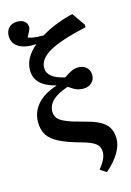

<svg xmlns="http://www.w3.org/2000/svg" viewBox="-150 -880 805 1182"><g transform="rotate(-15 252.5 -289.0)"><path d="M378 230 339 204Q364 172 375 148Q386 124 386 103Q386 69 361 49Q336 29 273 12Q188 -11 139 -36Q90 -61 69 -94.5Q48 -128 48 -176Q48 -241 91 -290Q134 -339 215 -364V-366Q147 -384 115 -416.5Q83 -449 83 -498Q83 -577 163 -644Q92 -639 51.5 -663.5Q11 -688 11 -736Q11 -769 31 -788.5Q51 -808 84 -808Q113 -808 130 -794Q147 -780 147 -756Q147 -748 141.5 -735.5Q136 -723 122 -698Q142 -684 220 -684Q264 -711 320 -733Q376 -755 424 -765L482 -682V-666Q316 -629 243.5 -587.5Q171 -546 171 -490Q171 -423 282 -400Q311 -421 332 -430Q353 -439 374 -439Q406 -439 426 -420Q446 -401 446 -371Q446 -342 425.5 -323Q405 -304 374 -304Q350 -304 330.5 -311Q311 -318 281 -340Q150 -298 150 -217Q150 -191 164 -173.5Q178 -156 215 -140.5Q252 -125 322 -107Q415 -84 452 -49.5Q489 -15 489 46Q489 89 460 137Q431 185 378 230Z"/></g></svg>

Font: Literata 36pt SemiBold
Style: Regular
Weight: 600
Designer: Latin by Veronika Burian and Jose Scaglione. Greek by Irene Vlachou. Cyrillic by Vera Evstafieva.
Foundry: TypeTogether
Version: Version 3.002